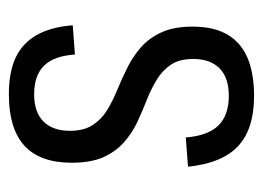

<svg xmlns="http://www.w3.org/2000/svg" viewBox="-100 -487 593 433"><g transform="rotate(-90 196.5 -270.5)"><path d="M197 6Q122 6 83.5 -30Q45 -66 37 -143L103 -148Q107 -98 130 -74.5Q153 -51 197 -51Q238 -51 259 -72Q280 -93 280 -131Q280 -162 267.5 -181Q255 -200 234 -213Q213 -226 187.5 -236Q162 -246 137.5 -257.5Q113 -269 92 -287.5Q71 -306 58.5 -334Q46 -362 46 -405Q46 -477 84.5 -512Q123 -547 200 -547Q250 -547 282.5 -532Q315 -517 333.5 -485Q352 -453 356 -403L290 -398Q287 -445 265 -467.5Q243 -490 200 -490Q160 -490 139 -469Q118 -448 118 -409Q118 -378 131 -358Q144 -338 164.5 -325.5Q185 -313 210.5 -302.5Q236 -292 261 -279.5Q286 -267 306.5 -249Q327 -231 340 -203Q353 -175 353 -132Q353 -63 314 -28.5Q275 6 197 6Z"/></g></svg>

Font: Pathway Extreme Condensed Light
Style: Regular
Weight: 300
Width: 3
Version: Version 1.001;gftools[0.9.26]